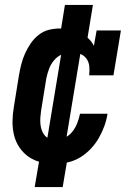

<svg xmlns="http://www.w3.org/2000/svg" viewBox="-20 -653 540 775"><path d="M204 8Q175 8 147 2Q119 -4 96.5 -19.5Q74 -35 58.5 -58Q43 -81 36.5 -108Q30 -135 30.5 -164Q31 -193 36 -222L57 -352Q61 -374 66.5 -395.5Q72 -417 81.5 -438Q91 -459 104.5 -478.5Q118 -498 136.5 -512.5Q155 -527 177 -532.5Q199 -538 221 -538Q242 -538 263 -534Q284 -530 302 -521.5Q320 -513 335 -499.5Q350 -486 359 -468L370 -530H468L438 -349H340Q342 -367 340.5 -384.5Q339 -402 329.5 -415.5Q320 -429 304 -435.5Q288 -442 271 -442Q251 -442 231.5 -434Q212 -426 198.5 -410Q185 -394 178 -375Q171 -356 167 -337L146 -207Q144 -194 143 -180.5Q142 -167 143 -154Q144 -141 148 -129Q152 -117 159.5 -107.5Q167 -98 179 -93Q191 -88 204 -88Q223 -88 241.5 -97Q260 -106 272.5 -122Q285 -138 292 -156.5Q299 -175 303 -194H414Q410 -168 401 -143.5Q392 -119 378.5 -95.5Q365 -72 346 -52Q327 -32 304 -18Q281 -4 255 2Q229 8 204 8ZM120 102 147 -56 164 -53 235 -482H274L219 -490L242 -633H355L329 -474L311 -477L240 -48H202L257 -40L233 102Z"/></svg>

Font: Iosevka Curly Slab Oblique
Style: Bold
Weight: 700
Italic angle: -9°
Monospace: yes
Designer: Belleve Invis
Foundry: Belleve Invis
Version: Version 11.1.0; ttfautohint (v1.8.3)